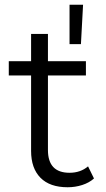

<svg xmlns="http://www.w3.org/2000/svg" viewBox="-20 -784 446 809"><path d="M376 -32Q356 -14 326.5 -4.5Q297 5 265 5Q190 5 150.5 -35Q111 -75 111 -148V-466H17V-526H111V-641H182V-526H342V-466H182V-152Q182 -56 273 -56Q319 -56 351 -83ZM273 -764H330L321 -598H273Z"/></svg>

Font: CMG Sans
Style: Regular
Weight: 400
Designer: Julieta Ulanovsky
Foundry: Julieta Ulanovsky
Version: Version 7.200